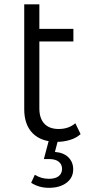

<svg xmlns="http://www.w3.org/2000/svg" viewBox="-20 -661 428 901"><path d="M247.6 4.7Q173.6 4.7 133.6 -35.4Q93.7 -75.5 93.7 -148.4V-640.8H164.7V-152.2Q164.7 -105.7 188 -80.7Q211.3 -55.7 255.4 -55.7Q302.3 -55.7 333.5 -82.6L358.2 -31.7Q338 -13.3 308.2 -4.3Q278.4 4.7 247.6 4.7ZM132.6 -466.3V-525.5H324.4V-466.3ZM209.9 220.4Q185.5 220.4 164.9 214.4Q144.4 208.5 126.2 196.8L143.5 159.1Q158.3 168.4 174.8 173.3Q191.3 178.1 209.4 178.1Q239.3 178.1 255.3 165.8Q271.2 153.4 271.2 131.2Q271.2 110.8 255.9 98.1Q240.5 85.3 209.3 85.3H185.9L210.2 -6.1H253L237.7 52Q279.1 55.2 301.3 77.6Q323.5 100 323.5 133.4Q323.5 173.4 291.9 196.9Q260.2 220.4 209.9 220.4Z"/></svg>

Font: Montserrat Alternates Thin
Style: Regular
Weight: 100
Designer: Julieta Ulanovsky
Foundry: Julieta Ulanovsky
Version: Version 9.000